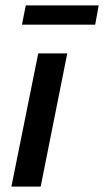

<svg xmlns="http://www.w3.org/2000/svg" viewBox="-20 -688 384 708"><path d="M22 0 121 -491H228L130 0ZM61 -597 75 -668H344L331 -597Z"/></svg>

Font: Source Sans Pro SemiBold
Style: Italic
Weight: 600
Italic angle: -11°
Designer: Paul D. Hunt
Foundry: Adobe Systems Incorporated
Version: Version 1.095;hotconv 1.0.109;makeotfexe 2.5.65596